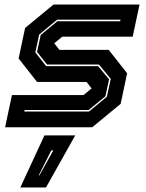

<svg xmlns="http://www.w3.org/2000/svg" viewBox="-20 -560 642 845"><path d="M2.5 0 32.5 -141.5H347.5L384.5 -172L384 -169.5L361 -199.5H143L62 -302.5L90.5 -437L215.5 -540H594L564 -398.5H254L217 -368L217.5 -371L241.5 -340.5H458.5L539.5 -237.5L511 -103L386 0ZM87 -69H371.5L450.5 -134.5L467.5 -213L415.5 -276H187L143 -331.5L159 -406L232.5 -466.5H509L510.5 -473.5H231.5L152.5 -408L135.5 -329.5L183 -269H411.5L460 -211L444 -136.5L370.5 -76H88.5ZM69.5 265 175.5 36H311L182.5 265ZM150.5 212H153.5L214.5 102H205.5Z"/></svg>

Font: Tourney Thin ExtraBold
Style: Italic
Weight: 800
Italic angle: -12°
Version: Version 1.015